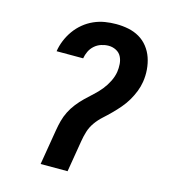

<svg xmlns="http://www.w3.org/2000/svg" viewBox="-110 -832 821 922"><g transform="rotate(15 300.0 -371.5)"><path d="M177 0 206 -174Q210 -199 216.5 -223.5Q223 -248 234.5 -271Q246 -294 262.5 -315Q279 -336 298 -354.5Q317 -373 337 -391Q357 -409 373.5 -429.5Q390 -450 402 -474Q414 -498 418 -522Q421 -542 419.5 -562Q418 -582 409.5 -598.5Q401 -615 383.5 -624Q366 -633 346 -633Q328 -633 309.5 -627Q291 -621 276.5 -608Q262 -595 254 -578Q246 -561 243 -543H111Q115 -570 126 -597Q137 -624 154 -648Q171 -672 194 -691Q217 -710 244 -722Q271 -734 299 -738.5Q327 -743 354 -743Q386 -743 415.5 -737Q445 -731 470 -716.5Q495 -702 513 -679Q531 -656 540.5 -628.5Q550 -601 552.5 -570Q555 -539 550 -508Q546 -483 536.5 -459Q527 -435 513.5 -412Q500 -389 482.5 -368.5Q465 -348 446 -329Q427 -310 407 -292Q387 -274 371.5 -252Q356 -230 348.5 -205.5Q341 -181 337 -156L311 0Z"/></g></svg>

Font: Iosevka XBd Ex Obl
Style: Regular
Weight: 800
Width: 7
Italic angle: -9°
Monospace: yes
Designer: Belleve Invis
Foundry: Belleve Invis
Version: Version 32.5.0; ttfautohint (v1.8.4)